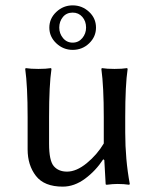

<svg xmlns="http://www.w3.org/2000/svg" viewBox="-20 -686 577 716"><path d="M251 -639Q228 -639 214.5 -622.5Q201 -606 201 -583Q201 -561 215 -544Q229 -527 251 -527Q273 -527 287 -544Q301 -561 301 -583Q301 -607 287 -623Q273 -639 251 -639ZM338 -583Q338 -549 312.5 -524.5Q287 -500 251 -500Q216 -500 190 -524.5Q164 -549 164 -583Q164 -617 190 -641.5Q216 -666 251 -666Q286 -666 312 -642Q338 -618 338 -583ZM365 -92Q337 -49 297 -19.5Q257 10 214 10Q145 10 114 -30Q83 -70 83 -129V-249Q83 -365 74 -429L76 -432Q94 -429 123 -429Q152 -429 170 -432L172 -429Q163 -369 163 -249V-150Q163 -87 180.5 -66.5Q198 -46 230 -46Q265 -46 303.5 -77.5Q342 -109 367 -151V-249Q367 -363 358 -429L360 -432Q378 -429 407 -429Q436 -429 454 -432L456 -429Q447 -369 447 -249V-192Q447 -91 464 0L462 3Q442 0 418 0Q401 0 378 3Q374 3 374 0L369 -89Z"/></svg>

Font: Libertinus Sans
Style: Regular
Weight: 400
Designer: Philipp H. Poll
Foundry: Khaled Hosny
Version: Version 6.1